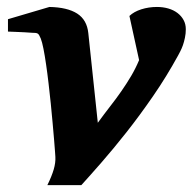

<svg xmlns="http://www.w3.org/2000/svg" viewBox="-20 -520 554 552"><path d="M514.2 -436Q514.2 -423.3 511.7 -411.6Q509.3 -399.9 505.9 -390.1Q502.4 -380.4 498.5 -372.8Q494.6 -365.2 492.2 -360.8Q458.5 -299.3 419.9 -243.4Q381.3 -187.5 343.5 -139.6Q305.7 -91.8 272 -53.2Q238.3 -14.6 213.9 12.2H116.2Q128.9 -13.7 134.5 -33Q140.1 -52.2 139.2 -68.8Q139.2 -70.3 138.2 -83.7Q137.2 -97.2 135.5 -118.2Q133.8 -139.2 131.3 -166.3Q128.9 -193.4 126 -222.2Q123 -251 119.6 -280.3Q116.2 -309.6 112.5 -334.7Q108.9 -359.9 105 -379.6Q101.1 -399.4 97.2 -409.2Q94.7 -414.6 93 -418Q91.3 -421.4 88.9 -423.1Q86.4 -424.8 82.5 -425.3Q78.6 -425.8 71.8 -425.8Q61.5 -426.3 50.3 -427.2Q40.5 -427.7 28.1 -428.2Q15.6 -428.7 2.9 -429.2V-464.8L122.1 -500Q173.8 -499 201.9 -481Q230 -462.9 233.9 -424.8L261.2 -167Q279.3 -191.9 296.6 -214.1Q314 -236.3 329.1 -258.1Q344.2 -279.8 357.2 -301.8Q370.1 -323.7 379.9 -347.2L352.1 -474.1Q364.7 -486.3 386.2 -493.2Q407.7 -500 431.2 -500Q448.7 -500 463.9 -495.6Q479 -491.2 490.2 -482.7Q501.5 -474.1 507.8 -462.4Q514.2 -450.7 514.2 -436Z"/></svg>

Font: Charis SIL Afr
Style: Bold Italic
Weight: 700
Italic angle: -11°
Foundry: SIL International
Version: Version 5.000